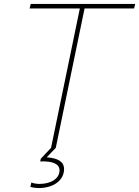

<svg xmlns="http://www.w3.org/2000/svg" viewBox="-20 -750 706 974"><path d="M666 -730H136L130 -707H385L239 0L187 55L184 69C250 66 282 83 282 114C282 155 240 183 180 183C168 183 153 181 139 176L134 198C147 202 164 204 176 204C252 204 305 164 305 108C305 69 272 52 217 48L263 0L409 -707H660Z"/></svg>

Font: Nacelle Thin
Style: Italic
Weight: 100
Italic angle: -12°
Designer: Sora Sagano
Foundry: Sora Sagano
Version: Version 1.000;FEAKit 1.0